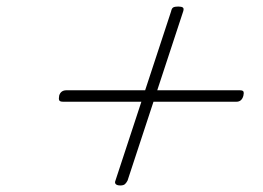

<svg xmlns="http://www.w3.org/2000/svg" viewBox="-20 -731 803 587"><path d="M348 -164Q338 -164 334 -168Q330 -172 333 -179L503 -696Q505 -706 510 -708.5Q515 -711 525 -711Q535 -711 539 -708Q543 -705 540 -696L370 -179Q367 -173 362.5 -168.5Q358 -164 348 -164ZM173 -420Q163 -420 161 -424.5Q159 -429 161 -439Q166 -455 183 -455H713Q723 -455 724.5 -450.5Q726 -446 724 -438Q719 -420 703 -420Z"/></svg>

Font: Playwrite RO Thin
Style: Regular
Weight: 250
Version: Version 1.002